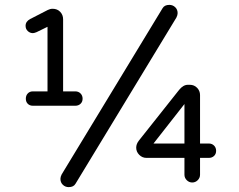

<svg xmlns="http://www.w3.org/2000/svg" viewBox="-20 -744 980 788"><path d="M737 -155V-317L610 -155ZM837 -155Q850 -155 858.5 -146.5Q867 -138 867 -125Q867 -112 858.5 -104Q850 -96 837 -96H801V-27Q801 -14 791.5 -4.5Q782 5 769 5Q756 5 746.5 -4.5Q737 -14 737 -27V-96H581Q564 -96 551.5 -108.5Q539 -121 539 -138Q539 -153 550 -167L715 -375Q732 -396 751 -396H759Q777 -396 789 -383.5Q801 -371 801 -354V-155ZM289 -369Q302 -369 310.5 -360.5Q319 -352 319 -339Q319 -326 310.5 -318Q302 -310 289 -310H115Q102 -310 94 -318Q86 -326 86 -339Q86 -352 94 -360.5Q102 -369 115 -369H175V-634L130 -612Q120 -608 115 -608Q103 -608 94 -616.5Q85 -625 85 -638Q85 -656 104 -666L176 -703Q186 -708 196 -708Q215 -708 227 -695.5Q239 -683 239 -665V-369ZM262 24Q248 24 238 14.5Q228 5 228 -10Q228 -18 233 -28L647 -710Q655 -724 675 -724Q689 -724 699 -714.5Q709 -705 709 -690Q709 -682 704 -672L290 10Q282 24 262 24Z"/></svg>

Font: VarelaRound
Style: Regular
Weight: 400
Designer: Joe Prince, Avraham Cornfeld
Foundry: Joe Prince, Avraham Cornfeld
Version: Version 2.000;PS 002.000;hotconv 1.0.88;makeotf.lib2.5.64775